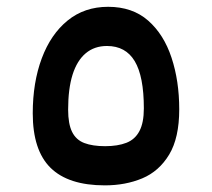

<svg xmlns="http://www.w3.org/2000/svg" viewBox="-20 -544 626 567"><path d="M289.6 3.4Q182.1 3.4 129.4 -48.3Q76.7 -100.1 76.7 -209.5Q76.7 -300.3 103.3 -371.6Q129.9 -442.9 179.7 -483.4Q229.5 -523.9 299.3 -523.9Q371.1 -523.9 417.5 -483.2Q463.9 -442.4 486.6 -373.5Q509.3 -304.7 509.3 -221.2Q509.3 -136.7 479.5 -87.4Q449.7 -38.1 400.1 -17.3Q350.6 3.4 289.6 3.4ZM290.5 -112.3Q327.6 -112.3 353.3 -122.3Q378.9 -132.3 391.8 -157Q404.8 -181.6 404.8 -224.1Q404.8 -318.4 377.9 -363.3Q351.1 -408.2 295.9 -408.2Q258.8 -408.2 233.2 -386.7Q207.5 -365.2 194.3 -323.5Q181.2 -281.7 181.2 -220.2Q181.2 -178.2 192.9 -154.5Q204.6 -130.9 229 -121.6Q253.4 -112.3 290.5 -112.3Z"/></svg>

Font: Cascadia Mono Medium
Style: Regular
Weight: 500
Monospace: yes
Designer: Aaron Bell
Foundry: Saja Typeworks
Version: Version 2407.024